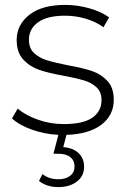

<svg xmlns="http://www.w3.org/2000/svg" viewBox="-20 -546 518 783"><path d="M139 192 153 164Q180 185 218 185Q248 185 266 171Q284 157 284 132Q284 109 267 95Q250 81 218 81H198L218 4Q161 1 109.5 -17.5Q58 -36 29 -63L52 -103Q84 -76 134.5 -58Q185 -40 240 -40Q319 -40 356.5 -66Q394 -92 394 -138Q394 -171 373.5 -190Q353 -209 323 -218Q293 -227 240 -237Q178 -248 140 -261Q102 -274 75 -303Q48 -332 48 -383Q48 -445 99.5 -485.5Q151 -526 246 -526Q296 -526 345 -512Q394 -498 425 -475L402 -435Q370 -458 329 -470Q288 -482 245 -482Q172 -482 135 -455Q98 -428 98 -384Q98 -349 119 -329.5Q140 -310 170.5 -300.5Q201 -291 256 -280Q317 -269 354.5 -256.5Q392 -244 418 -216Q444 -188 444 -139Q444 -76 393.5 -37.5Q343 1 251 4L238 54Q278 57 300.5 78.5Q323 100 323 134Q323 172 293.5 194.5Q264 217 218 217Q171 217 139 192Z"/></svg>

Font: Goldbeck Next Light
Style: Regular
Weight: 300
Designer: Julieta Ulanovsky
Foundry: Julieta Ulanovsky
Version: Version 7.200